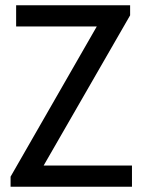

<svg xmlns="http://www.w3.org/2000/svg" viewBox="-20 -706 541 726"><path d="M20 -38 346 -606H41V-686H472V-648L145 -80H479V0H20Z"/></svg>

Font: Archivo Narrow
Style: Regular
Weight: 400
Designer: Hector Gatti
Foundry: Omnibus-Type
Version: Version 1.003